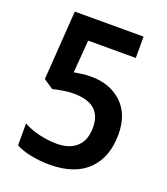

<svg xmlns="http://www.w3.org/2000/svg" viewBox="-134 -808 796 913"><g transform="rotate(20 264.5 -351.5)"><path d="M223 11Q173 11 128 2Q83 -7 51 -24V-135Q85 -116 130.5 -105Q176 -94 219 -94Q286 -94 321.5 -128Q357 -162 357 -225Q357 -346 217 -346Q192 -346 163.5 -341.5Q135 -337 112 -331L63 -364L87 -714H435V-606H194L181 -441Q200 -444 220 -447Q240 -450 267 -450Q363 -450 422.5 -393.5Q482 -337 482 -236Q482 -120 415.5 -54.5Q349 11 223 11Z"/></g></svg>

Font: Noto Sans Malayalam SemiCondensed SemiBold
Style: Regular
Weight: 600
Width: 4
Designer: Jelle Bosma - Monotype Design Team
Foundry: Monotype Imaging Inc.
Version: Version 2.104; ttfautohint (v1.8.4.7-5d5b)